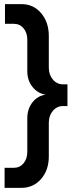

<svg xmlns="http://www.w3.org/2000/svg" viewBox="-20 -700 351 920"><path d="M82 200.2H2V104H46.9Q74.7 104 92.8 82.5Q110.8 61 110.8 27.8V-132.8Q110.8 -178.7 136.2 -210.4Q161.6 -242.2 199.2 -246.1Q161.1 -252 136 -283.2Q110.8 -314.5 110.8 -358.9V-509.8Q110.8 -543 92.8 -564.5Q74.7 -585.9 46.9 -585.9H3.9V-680.2H84Q140.1 -680.2 177 -637Q213.9 -593.8 213.9 -527.8V-376Q213.9 -341.8 233.4 -318.8Q252.9 -295.9 282.2 -295.9H303.2V-191.9H282.2Q252.9 -191.9 233.4 -168.9Q213.9 -146 213.9 -111.8V49.8Q213.9 115.2 176.8 157.7Q139.6 200.2 82 200.2Z"/></svg>

Font: Apfel Grotezk Mittel
Style: Regular
Weight: 500
Designer: Luigi Gorlero
Foundry: © 2023, Luigi Gorlero & Collletttivo
Version: Version 2.000;Glyphs 3.2 (3217)